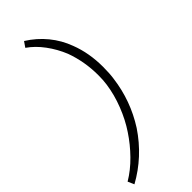

<svg xmlns="http://www.w3.org/2000/svg" viewBox="-330 -774 974 974"><g transform="rotate(-45 156.5 -287.0)"><path d="M-37 134Q15 103 60.5 56.5Q106 10 141 -43Q176 -95 201.5 -160Q227 -225 236 -290Q240 -318 240 -353Q240 -450 208 -538Q186 -592 152 -638Q118 -684 76 -713L96 -742Q152 -707 192.5 -657.5Q233 -608 255 -548Q287 -465 287 -366Q287 -319 282 -285Q264 -145 188 -26Q105 98 -22 168Z"/></g></svg>

Font: Bellota Light
Style: Italic
Weight: 300
Italic angle: -7.5°
Designer: Kemie Guaida
Foundry: Kemie Guaida
Version: Version 4.001